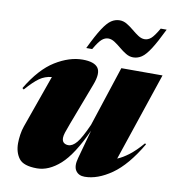

<svg xmlns="http://www.w3.org/2000/svg" viewBox="-83 -804 817 893"><g transform="rotate(10 325.5 -357.5)"><path d="M331 -65 368.5 -201.5Q314 -81.5 260 -33.2Q206 15 150.5 15Q87 15 65.5 -13.2Q44 -41.5 44 -85Q44 -103 47.2 -125.5Q50.5 -148 57 -166L145.5 -415.5Q113 -412 88 -394.5Q63 -377 26.5 -335.5L19.5 -341Q77.5 -438 144 -479Q210.5 -520 273 -520Q328 -520 345.8 -495.5Q363.5 -471 341.5 -414L266 -215Q255 -186 250.2 -170.8Q245.5 -155.5 245.5 -146Q245.5 -130.5 254 -123.5Q262.5 -116.5 275.5 -116.5Q295.5 -116.5 315 -139.8Q334.5 -163 363.5 -228L456.5 -512H651L510.5 -94.5Q535 -104.5 563.5 -126Q592 -147.5 626 -187L631 -183Q569 -77.5 502.8 -31.2Q436.5 15 375.5 15Q347 15 333.5 -5.2Q320 -25.5 331 -65ZM633 -725Q602.5 -662 581 -628.8Q559.5 -595.5 541 -583.2Q522.5 -571 501.5 -571Q483.5 -571 467 -581Q450.5 -591 434.8 -604.2Q419 -617.5 403.8 -627.5Q388.5 -637.5 373.5 -637.5Q358 -637.5 343.8 -625.8Q329.5 -614 307.5 -576H279.5Q310 -639.5 331.5 -672.5Q353 -705.5 371.5 -717.8Q390 -730 411 -730Q429 -730 445.5 -720Q462 -710 477.8 -696.8Q493.5 -683.5 508.8 -673.5Q524 -663.5 539 -663.5Q555 -663.5 569 -675.2Q583 -687 605 -725Z"/></g></svg>

Font: Newsreader 72pt ExtraBold
Style: Italic
Weight: 800
Italic angle: -17°
Designer: Hugues Gentile
Foundry: Production Type
Version: Version 1.003; ttfautohint (v1.8.3)